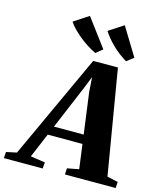

<svg xmlns="http://www.w3.org/2000/svg" viewBox="-225 -1119 1026 1222"><g transform="rotate(15 287.5 -508.0)"><path d="M-81.5 0 -78.5 -41 -10 -55.5 307.5 -744.5 470.5 -745 586 -56.5 657.5 -41 655 0H321L323 -41L400 -55.5L378.5 -216.5H149.5L81.5 -55L177.5 -41L174 0ZM174.5 -276H370.5L334 -547.5L327.5 -643.5L295 -562ZM555.5 -832 510 -796.5Q484 -812 460.2 -830.2Q436.5 -848.5 415.8 -868.5Q395 -888.5 377.5 -909.8Q360 -931 346 -952.5L443 -1016ZM351 -832 307.5 -796.5Q280.5 -809.5 252.5 -827.2Q224.5 -845 198.5 -866Q172.5 -887 151.2 -908.8Q130 -930.5 116 -952L213.5 -1016Z"/></g></svg>

Font: Merriweather 60pt Black
Style: Italic
Weight: 900
Italic angle: -7.8°
Version: Version 2.101